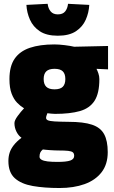

<svg xmlns="http://www.w3.org/2000/svg" viewBox="-20 -743 589 988"><path d="M286.3 224.5Q207.8 224.5 148.5 214.1Q89.3 203.7 56.2 174Q23.2 144.2 23.2 85.5Q23.2 62.5 29.6 42.7Q36 22.9 50.9 3.9Q65.7 -15.1 90.7 -34.1Q74.7 -45.1 64.5 -65.8Q54.3 -86.5 54.3 -109.5Q54.3 -123.5 70.9 -146.1Q87.5 -168.8 103.8 -185.7Q85.7 -196.4 68.3 -214.2Q50.9 -231.9 39.8 -261.2Q28.6 -290.6 28.6 -335.8Q28.6 -401.9 55.2 -440.6Q81.9 -479.4 133.4 -496.9Q185 -514.4 259.6 -514.4Q283.1 -514.4 312.9 -510.7Q342.7 -507 361.7 -502.5L536 -506.4V-386.1L476.5 -388.8Q481.3 -379.9 486.3 -365.3Q491.3 -350.6 491.3 -335.8Q491.3 -263 466.5 -224.4Q441.7 -185.9 391.1 -171.4Q340.5 -157 263.2 -157Q255.2 -157 243.6 -158.2Q231.9 -159.4 223.8 -160.4Q221.9 -155.8 219.5 -148.5Q217.1 -141.2 217.1 -136.4Q217.1 -128.4 226.1 -124.1Q235.1 -119.9 260.3 -118.2Q285.4 -116.6 333 -116.1Q409.7 -116.1 453.6 -101.3Q497.5 -86.6 515.9 -52.4Q534.4 -18.3 534.4 39.9Q534.4 102.5 502.7 143.4Q471 184.3 415.3 204.4Q359.6 224.5 286.3 224.5ZM276.2 90.1Q321.4 90.1 341.6 83.1Q361.7 76 361.7 58.9Q361.7 46.6 354.9 40.9Q348 35.2 330.8 33.3Q313.6 31.4 283.2 31.4Q273.5 31.4 262 30.9Q250.5 30.4 239.4 29.7Q228.2 29 217.9 28Q207.7 27.1 200.4 26.1Q190.7 34.1 187.1 42.5Q183.4 50.8 183.4 63.7Q183.4 72.7 193.7 78.9Q204.1 85 224.7 87.6Q245.3 90.1 276.2 90.1ZM260.6 -283.3Q290 -283.3 303.1 -296.5Q316.2 -309.6 316.2 -336.3Q316.2 -363 303.1 -375.9Q290 -388.9 260.6 -388.9Q231.7 -388.9 218.2 -375.9Q204.7 -363 204.7 -336.3Q204.7 -309.6 218.2 -296.5Q231.7 -283.3 260.6 -283.3ZM277.6 -559.2Q219.3 -559.2 184.8 -582.2Q150.3 -605.3 134.2 -641.6Q118.1 -677.8 115.9 -717.8L225.1 -723.4Q228 -699.4 240.7 -684.2Q253.4 -669 277.6 -669Q303.3 -669 315.5 -684.4Q327.7 -699.9 330.1 -723.4L439.4 -717.8Q437.2 -677.8 421.3 -641.6Q405.4 -605.3 370.7 -582.2Q335.9 -559.2 277.6 -559.2Z"/></svg>

Font: Titillium Web SemiBold
Style: Regular
Weight: 600
Designer: Mohamed Gaber, Accademia di Belle Arti di Urbino
Foundry: Kief Type Foundry, Accademia di Belle Arti di Urbino
Version: Version 3.000; ttfautohint (v1.8.4)